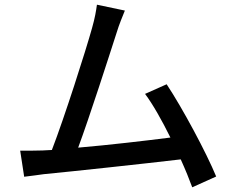

<svg xmlns="http://www.w3.org/2000/svg" viewBox="-20 -761 996 818"><path d="M901 -9C859 -111 757 -301 690 -402L598 -361C631 -317 670 -248 706 -175C604 -162 443 -143 313 -132C360 -258 447 -529 476 -619C489 -662 502 -690 512 -716L393 -741C389 -713 385 -687 372 -641C345 -544 254 -259 201 -122C186 -121 173 -121 162 -120C133 -119 96 -119 66 -119L83 -8C112 -11 143 -16 167 -19C292 -31 598 -64 750 -82C770 -38 787 4 799 37Z"/></svg>

Font: Kinto Sans Med
Style: Regular
Weight: 500
Designer: Authors: Ryoko NISHIZUKA  (kana & ideographs); Paul D. Hunt (Latin, Greek & Cyrillic); Wenlong ZHANG  (bopomofo); Sandol
Foundry: Adobe Systems Incorporated, ookami Inc.
Version: Version 0.001